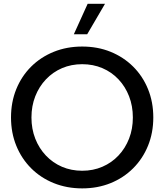

<svg xmlns="http://www.w3.org/2000/svg" viewBox="-20 -997 882 1031"><path d="M421.4 14.6Q338.9 14.6 268.8 -13.7Q198.7 -42 147.2 -93.5Q95.7 -145 67.4 -214.6Q39.1 -284.2 39.1 -366.2Q39.1 -448.7 67.4 -518.3Q95.7 -587.9 147.2 -639.2Q198.7 -690.4 268.8 -718.8Q338.9 -747.1 421.4 -747.1Q504.4 -747.1 574 -718.8Q643.6 -690.4 695.1 -639.2Q746.6 -587.9 774.9 -518.3Q803.2 -448.7 803.2 -366.2Q803.2 -284.2 774.9 -214.6Q746.6 -145 695.1 -93.5Q643.6 -42 574 -13.7Q504.4 14.6 421.4 14.6ZM421.4 -80.1Q480 -80.1 529.8 -101.6Q579.6 -123 616.2 -161.9Q652.8 -200.7 673.1 -252.7Q693.4 -304.7 693.4 -366.2Q693.4 -427.7 673.1 -480Q652.8 -532.2 616.2 -571Q579.6 -609.9 529.8 -631.1Q480 -652.3 421.4 -652.3Q362.8 -652.3 313.2 -631.1Q263.7 -609.9 226.8 -571Q189.9 -532.2 169.4 -480Q148.9 -427.7 148.9 -366.2Q148.9 -304.7 169.4 -252.4Q189.9 -200.2 226.8 -161.4Q263.7 -122.6 313.2 -101.3Q362.8 -80.1 421.4 -80.1ZM448.2 -813H376.5L450.7 -976.6H543.9Z"/></svg>

Font: Kumbh Sans Medium
Style: Regular
Weight: 500
Version: Version 1.005